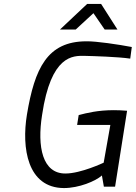

<svg xmlns="http://www.w3.org/2000/svg" viewBox="-20 -949 690 976"><path d="M285 -799H365L455 -882L512 -799H577L494 -929H423ZM117 -367C89 -197 119 6 305 7C381 7 466 -28 498 -57L508 0H565L626 -386C602 -388 580 -389 559 -389C478 -389 422 -375 380 -364L372 -314H541L507 -122C507 -122 391 -67 313 -67C196 -66 168 -202 194 -365C239 -670 351 -666 410 -665C456 -664 582 -660 642 -651L650 -710C582 -723 468 -740 419 -739C220 -739 156 -601 117 -367Z"/></svg>

Font: Exo
Style: Regular Italic
Weight: 400
Designer: Natanael Gama
Version: Version 1.00